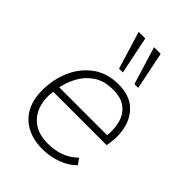

<svg xmlns="http://www.w3.org/2000/svg" viewBox="-219 -851 962 962"><g transform="rotate(45 261.5 -370.5)"><path d="M261 8Q196 8 148.5 -17Q101 -42 76 -88.5Q51 -135 51 -200Q51 -277 80 -343.5Q109 -410 165 -451Q221 -492 301 -492Q374 -492 416 -457Q458 -422 472.5 -367Q487 -312 477 -252L474 -234H80L86 -271H458L439 -259Q447 -313 435.5 -357Q424 -401 391.5 -427.5Q359 -454 300 -454Q237 -454 195.5 -425.5Q154 -397 131 -353.5Q108 -310 100 -264L97 -246Q87 -182 103 -133.5Q119 -85 159 -58Q199 -31 259 -31Q307 -31 347 -45Q387 -59 421 -92L443 -61Q411 -27 361 -9.5Q311 8 261 8ZM356 -549 295 -749H342L383 -549ZM247 -549 186 -749H233L274 -549Z"/></g></svg>

Font: Nunito Sans 12pt ExtraLight
Style: Italic
Weight: 200
Italic angle: -9°
Designer: Vernon Adams
Foundry: Vernon Adams
Version: Version 3.101;gftools[0.9.27]